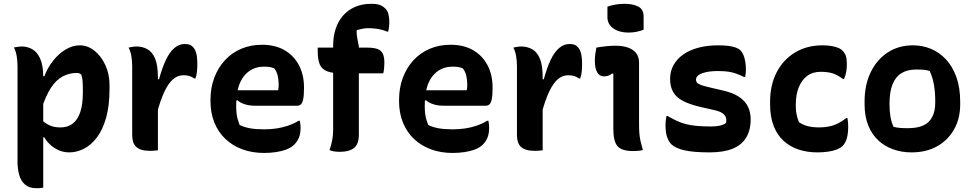

<svg xmlns="http://www.w3.org/2000/svg" viewBox="-20 -788 5110 1008"><path d="M53 -539Q61 -540 67 -541Q73 -542 80 -543Q87 -544 94 -544Q124 -544 149.5 -529.5Q175 -515 191 -480Q207 -445 207 -382Q207 -307 207 -234.5Q207 -162 207 -90.5Q207 -19 207 52.5Q207 124 207 197Q199 198 193 199Q187 200 182 200Q177 200 170 200Q133 200 111 180.5Q89 161 80.5 129Q72 97 72 62Q72 -11 72 -73Q72 -135 72 -193.5Q72 -252 72 -312Q72 -372 72 -441Q72 -468 67.5 -494Q63 -520 53 -539ZM399 -550Q440 -550 475.5 -522Q511 -494 533 -446.5Q555 -399 555 -342V-321Q555 -233 537 -169.5Q519 -106 488.5 -66Q458 -26 420.5 -7Q383 12 344 12Q314 12 288 0.5Q262 -11 242.5 -29.5Q223 -48 213 -67H191V-166Q213 -143 238 -131Q263 -119 297 -119Q337 -119 363 -140Q389 -161 402 -201.5Q415 -242 415 -301V-312Q415 -343 413.5 -362.5Q412 -382 407 -395Q402 -401 396 -403Q390 -405 383 -405Q344 -405 309.5 -387Q275 -369 247.5 -327Q220 -285 197 -214V-388H213Q230 -433 259 -469.5Q288 -506 324.5 -528Q361 -550 399 -550Z M803 -372H815Q831 -431 850.5 -472.5Q870 -514 895 -535.5Q920 -557 950 -557Q963 -557 973.5 -554Q984 -551 992 -542Q1004 -531 1010 -509.5Q1016 -488 1016 -450Q1016 -440 1015.5 -430.5Q1015 -421 1014 -411.5Q1013 -402 1011 -393Q1009 -384 1006 -376H1000Q987 -385 974 -389Q961 -393 943 -393Q913 -393 888.5 -372Q864 -351 843 -306.5Q822 -262 803 -191ZM809 1Q801 2 795 2.5Q789 3 783 3.5Q777 4 770 4Q742 4 723.5 -1.5Q705 -7 694 -18Q683 -29 678.5 -44.5Q674 -60 674 -79Q674 -119 674 -157Q674 -195 674 -231.5Q674 -268 674 -302.5Q674 -337 674 -372Q674 -407 674 -441Q674 -468 669.5 -494Q665 -520 655 -538Q662 -540 669 -541Q676 -542 682.5 -543Q689 -544 696 -544Q728 -544 754 -529.5Q780 -515 794.5 -480Q809 -445 809 -382Q809 -343 809 -302.5Q809 -262 809 -222.5Q809 -183 809 -144.5Q809 -106 809 -69.5Q809 -33 809 1Z M1355 -553Q1425 -553 1474 -524.5Q1523 -496 1549.5 -445.5Q1576 -395 1576 -329V-324Q1576 -286 1571.5 -266Q1567 -246 1559 -239.5Q1551 -233 1541 -233H1317Q1288 -233 1264 -241Q1240 -249 1226 -262L1205 -252L1209 -314H1440Q1442 -321 1442.5 -329.5Q1443 -338 1443 -345Q1443 -369 1438 -390.5Q1433 -412 1420 -429Q1408 -434 1397 -436Q1386 -438 1365 -438Q1300 -438 1260 -387.5Q1220 -337 1220 -234V-229Q1220 -209 1222 -192Q1224 -175 1228.5 -160Q1233 -145 1238 -132Q1262 -120 1292.5 -114.5Q1323 -109 1367 -109Q1400 -109 1431 -113.5Q1462 -118 1491.5 -128Q1521 -138 1548 -154H1554Q1556 -145 1557 -136Q1558 -127 1558 -118Q1558 -87 1549.5 -66Q1541 -45 1525 -29Q1509 -13 1484 -3.5Q1459 6 1429 10.5Q1399 15 1366 15Q1304 15 1252.5 -4Q1201 -23 1163.5 -58.5Q1126 -94 1105.5 -144.5Q1085 -195 1085 -258V-263Q1085 -327 1105 -380Q1125 -433 1161 -472Q1197 -511 1246.5 -532Q1296 -553 1355 -553Z M1648 -538H1907Q1943 -538 1962.5 -530.5Q1982 -523 1990 -505.5Q1998 -488 1998 -458Q1998 -443 1996.5 -428.5Q1995 -414 1992 -403H1777Q1725 -403 1697 -414Q1669 -425 1658.5 -450.5Q1648 -476 1648 -520Q1648 -525 1648 -529.5Q1648 -534 1648 -538ZM1864 -81Q1864 -32 1839 -11.5Q1814 9 1765 9Q1745 9 1732 6.5Q1719 4 1710 0Q1718 -23 1723.5 -49Q1729 -75 1729 -106Q1729 -160 1729 -216Q1729 -272 1729 -328Q1729 -384 1729 -439.5Q1729 -495 1729 -549Q1729 -596 1742 -636Q1755 -676 1780.5 -705.5Q1806 -735 1843.5 -751.5Q1881 -768 1929 -768Q1950 -768 1963.5 -765Q1977 -762 1986 -756.5Q1995 -751 2002 -744Q2015 -732 2019.5 -713Q2024 -694 2024 -672Q2024 -660 2022.5 -647Q2021 -634 2018 -622H2012Q2002 -627 1987 -631Q1972 -635 1953 -637.5Q1934 -640 1912 -640Q1897 -640 1882.5 -637Q1868 -634 1853 -630Q1851 -611 1855.5 -588.5Q1860 -566 1864 -544Q1864 -516 1864 -470.5Q1864 -425 1864 -370.5Q1864 -316 1864 -261Q1864 -206 1864 -159Q1864 -112 1864 -81Z M2345 -553Q2415 -553 2464 -524.5Q2513 -496 2539.5 -445.5Q2566 -395 2566 -329V-324Q2566 -286 2561.5 -266Q2557 -246 2549 -239.5Q2541 -233 2531 -233H2307Q2278 -233 2254 -241Q2230 -249 2216 -262L2195 -252L2199 -314H2430Q2432 -321 2432.5 -329.5Q2433 -338 2433 -345Q2433 -369 2428 -390.5Q2423 -412 2410 -429Q2398 -434 2387 -436Q2376 -438 2355 -438Q2290 -438 2250 -387.5Q2210 -337 2210 -234V-229Q2210 -209 2212 -192Q2214 -175 2218.5 -160Q2223 -145 2228 -132Q2252 -120 2282.5 -114.5Q2313 -109 2357 -109Q2390 -109 2421 -113.5Q2452 -118 2481.5 -128Q2511 -138 2538 -154H2544Q2546 -145 2547 -136Q2548 -127 2548 -118Q2548 -87 2539.5 -66Q2531 -45 2515 -29Q2499 -13 2474 -3.5Q2449 6 2419 10.5Q2389 15 2356 15Q2294 15 2242.5 -4Q2191 -23 2153.5 -58.5Q2116 -94 2095.5 -144.5Q2075 -195 2075 -258V-263Q2075 -327 2095 -380Q2115 -433 2151 -472Q2187 -511 2236.5 -532Q2286 -553 2345 -553Z M2823 -372H2835Q2851 -431 2870.5 -472.5Q2890 -514 2915 -535.5Q2940 -557 2970 -557Q2983 -557 2993.5 -554Q3004 -551 3012 -542Q3024 -531 3030 -509.5Q3036 -488 3036 -450Q3036 -440 3035.5 -430.5Q3035 -421 3034 -411.5Q3033 -402 3031 -393Q3029 -384 3026 -376H3020Q3007 -385 2994 -389Q2981 -393 2963 -393Q2933 -393 2908.5 -372Q2884 -351 2863 -306.5Q2842 -262 2823 -191ZM2829 1Q2821 2 2815 2.5Q2809 3 2803 3.5Q2797 4 2790 4Q2762 4 2743.5 -1.5Q2725 -7 2714 -18Q2703 -29 2698.5 -44.5Q2694 -60 2694 -79Q2694 -119 2694 -157Q2694 -195 2694 -231.5Q2694 -268 2694 -302.5Q2694 -337 2694 -372Q2694 -407 2694 -441Q2694 -468 2689.5 -494Q2685 -520 2675 -538Q2682 -540 2689 -541Q2696 -542 2702.5 -543Q2709 -544 2716 -544Q2748 -544 2774 -529.5Q2800 -515 2814.5 -480Q2829 -445 2829 -382Q2829 -343 2829 -302.5Q2829 -262 2829 -222.5Q2829 -183 2829 -144.5Q2829 -106 2829 -69.5Q2829 -33 2829 1Z M3200 -111Q3200 -135 3200 -163.5Q3200 -192 3200 -222Q3200 -252 3200 -282.5Q3200 -313 3200 -343Q3200 -373 3200 -401L3194 -402Q3190 -399 3185 -396Q3180 -393 3175 -391Q3170 -389 3163.5 -388Q3157 -387 3150 -387Q3128 -387 3115.5 -408Q3103 -429 3103 -470Q3103 -488 3105.5 -506Q3108 -524 3111 -538Q3122 -540 3131.5 -541.5Q3141 -543 3151 -544Q3161 -545 3171 -546Q3181 -547 3191.5 -547.5Q3202 -548 3213 -548Q3248 -548 3276 -538.5Q3304 -529 3319.5 -509.5Q3335 -490 3335 -459Q3335 -421 3335 -379.5Q3335 -338 3335 -296Q3335 -254 3335 -213.5Q3335 -173 3335 -137Q3335 -110 3336.5 -89.5Q3338 -69 3342.5 -48.5Q3347 -28 3355 0Q3341 3 3329 4Q3317 5 3303 5Q3246 5 3223 -19.5Q3200 -44 3200 -111ZM3169 -753Q3177 -756 3188 -759Q3199 -762 3210.5 -764Q3222 -766 3234.5 -767Q3247 -768 3259 -768Q3303 -768 3331 -753.5Q3359 -739 3359 -701V-632Q3351 -629 3341.5 -626Q3332 -623 3321.5 -621Q3311 -619 3300.5 -618Q3290 -617 3279 -617Q3231 -617 3200 -639Q3169 -661 3169 -697Z M3715 -124Q3741 -124 3760.5 -128.5Q3780 -133 3792 -143Q3795 -160 3790.5 -172.5Q3786 -185 3771.5 -194.5Q3757 -204 3730 -210L3655 -227Q3597 -241 3563 -259.5Q3529 -278 3513.5 -306Q3498 -334 3498 -374Q3498 -414 3516.5 -447Q3535 -480 3568.5 -503Q3602 -526 3648 -538Q3694 -550 3750 -550Q3782 -550 3805 -547Q3828 -544 3843.5 -538Q3859 -532 3867 -524Q3877 -514 3883 -499.5Q3889 -485 3892.5 -465.5Q3896 -446 3896 -420Q3896 -411 3895 -402Q3894 -393 3892 -384H3886Q3865 -394 3846.5 -401Q3828 -408 3805.5 -411.5Q3783 -415 3751 -415Q3710 -415 3684 -408.5Q3658 -402 3646 -392.5Q3634 -383 3634 -370Q3634 -360 3640.5 -353Q3647 -346 3665.5 -340Q3684 -334 3719 -326L3775 -313Q3828 -301 3860 -279.5Q3892 -258 3906.5 -228.5Q3921 -199 3921 -161Q3921 -104 3897 -65Q3873 -26 3825.5 -7Q3778 12 3706 12Q3665 12 3632.5 9.5Q3600 7 3575 1.5Q3550 -4 3533 -12Q3516 -20 3505 -30Q3492 -43 3483 -66.5Q3474 -90 3474 -131Q3474 -146 3475.5 -158Q3477 -170 3479 -179H3485Q3511 -164 3533.5 -153.5Q3556 -143 3581 -136.5Q3606 -130 3638 -127Q3670 -124 3715 -124Z M4298 -550Q4324 -550 4344.5 -546.5Q4365 -543 4380 -537Q4395 -531 4404 -521Q4415 -510 4420.5 -495Q4426 -480 4426 -452Q4426 -429 4422.5 -410Q4419 -391 4411 -373H4406Q4378 -394 4352.5 -402.5Q4327 -411 4288 -411Q4246 -411 4217 -389Q4188 -367 4173 -328.5Q4158 -290 4158 -241V-229Q4158 -206 4162.5 -185Q4167 -164 4175 -146Q4198 -131 4223.5 -125Q4249 -119 4278 -119Q4308 -119 4332.5 -124Q4357 -129 4379 -140Q4401 -151 4423 -168H4429Q4431 -158 4432 -148Q4433 -138 4433 -123Q4433 -88 4426 -62.5Q4419 -37 4403 -21Q4393 -11 4374 -3.5Q4355 4 4329 8Q4303 12 4271 12Q4219 12 4174 -2.5Q4129 -17 4095 -47.5Q4061 -78 4042 -126Q4023 -174 4023 -240V-254Q4023 -342 4057.5 -408.5Q4092 -475 4154 -512.5Q4216 -550 4298 -550Z M4773 -550Q4823 -550 4867.5 -531.5Q4912 -513 4946.5 -476Q4981 -439 5001 -383.5Q5021 -328 5021 -253V-240Q5021 -165 4988.5 -108Q4956 -51 4899 -19.5Q4842 12 4766 12Q4715 12 4670.5 -3.5Q4626 -19 4592 -50Q4558 -81 4538.5 -129Q4519 -177 4519 -241V-254Q4519 -343 4551.5 -409.5Q4584 -476 4641 -513Q4698 -550 4773 -550ZM4790 -423Q4743 -423 4712 -403.5Q4681 -384 4665.5 -344.5Q4650 -305 4650 -244V-237Q4650 -204 4655 -175Q4660 -146 4671 -122Q4688 -118 4705 -116.5Q4722 -115 4746 -115Q4795 -115 4826.5 -129Q4858 -143 4874 -173.5Q4890 -204 4890 -250V-257Q4890 -305 4883 -344Q4876 -383 4861 -415Q4847 -420 4830.5 -421.5Q4814 -423 4790 -423Z"/></svg>

Font: Recursive Casual
Style: Bold
Weight: 700
Version: Version 1.085